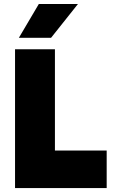

<svg xmlns="http://www.w3.org/2000/svg" viewBox="-20 -958 606 978"><path d="M56.6 -707H259.8V-191.4H523.4V0H56.6ZM76.2 -765.6 177.7 -937.5H377L240.2 -765.6Z"/></svg>

Font: Wanted Sans ExtraBlack
Style: Regular
Weight: 900
Designer: Original Design by Kil Hyung-jin and Kang Hanbin, Wanted Lab, Inc; Hangeul from Source Han Sans by Jang Soo-young and Ka
Foundry: Wanted Lab, Inc.
Version: Version 1.001